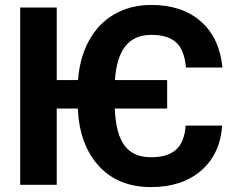

<svg xmlns="http://www.w3.org/2000/svg" viewBox="-20 -741 933 770"><path d="M207.5 -419.9H293Q299.8 -511.7 338.1 -580.3Q376.5 -648.9 440.7 -685.1Q504.9 -721.2 586.9 -721.2Q710 -721.2 785.2 -655.3Q860.4 -589.4 872.1 -470.2H725.6Q720.2 -539.1 687.3 -570.1Q654.3 -601.1 586.9 -601.1Q519.5 -601.1 483.4 -556.6Q447.3 -512.2 440.9 -419.9H650.4V-305.7H440.4Q444.3 -204.1 479.5 -157.2Q514.6 -110.4 585.4 -110.4Q652.8 -110.4 686.3 -140.9Q719.7 -171.4 724.6 -237.3H871.1Q862.8 -122.6 786.4 -56.6Q710 9.3 585.4 9.3Q454.1 9.3 376.5 -75.2Q298.8 -159.7 292 -305.7H207.5V0H61V-710.9H207.5Z"/></svg>

Font: Roboto-o
Style: o-Bold
Weight: 700
Designer: Google
Version: Version 2.134; 2016; ttfautohint (v1.6)